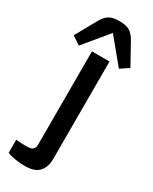

<svg xmlns="http://www.w3.org/2000/svg" viewBox="-264 -798 872 1096"><g transform="rotate(30 172.0 -250.0)"><path d="M-0.5 138.2Q9.3 139.2 20.5 139.6Q30.3 140.6 43 140.9Q55.7 141.1 70.3 141.1Q81.5 141.1 91.1 139.6Q100.6 138.2 107.4 133.5Q114.3 128.9 117.9 120.6Q121.6 112.3 121.6 99.1V-515.1H237.3V125Q237.3 159.7 227.5 182.6Q217.8 205.6 201.7 219Q185.5 232.4 164.6 237.8Q143.6 243.2 121.6 243.2Q92.8 243.2 70.1 240.5Q47.4 237.8 31.7 233.9Q13.2 229.5 -0.5 224.1V138.2ZM-14.6 -542.5 60.5 -677.2Q71.3 -696.8 82 -709.5Q92.8 -722.2 105.7 -729.7Q118.7 -737.3 134.8 -740.2Q150.9 -743.2 172.4 -743.2Q193.8 -743.2 210 -740.2Q226.1 -737.3 239 -729.7Q252 -722.2 262.9 -709.5Q273.9 -696.8 284.7 -677.2L359.4 -542.5L304.2 -506.3L172.4 -666L40.5 -506.3Z"/></g></svg>

Font: Doppio One
Style: Regular
Weight: 400
Designer: Szymon Celej
Foundry: Szymon Celej
Version: Version 1.002